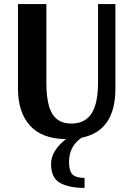

<svg xmlns="http://www.w3.org/2000/svg" viewBox="-20 -670 654 940"><path d="M394 250Q318 250 274 225.5Q230 201 230 133Q230 68 303 11Q186 10 127 -55Q68 -120 68 -236V-650H207V-267Q207 -159 236.5 -112Q266 -65 329 -65Q396 -65 428 -114Q460 -163 460 -267V-650H545V-236Q545 -29 380 4Q318 45 318 123Q318 168 335.5 184.5Q353 201 394 201Z"/></svg>

Font: Arsenal
Style: Bold
Weight: 700
Designer: Andrij Shevchenko
Foundry: Stairsfor
Version: Version 2.001;PS 002.001;hotconv 1.0.88;makeotf.lib2.5.64775